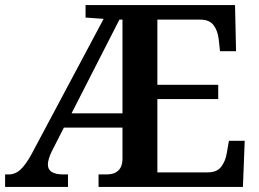

<svg xmlns="http://www.w3.org/2000/svg" viewBox="-20 -734 1017 754"><path d="M0 0V-49H14Q40 -49 60.5 -68Q81 -87 103 -127L387 -660L316 -665V-714H903L907 -533H844L839 -579Q835 -614 818.5 -635.5Q802 -657 766 -657H598V-401H837V-345H598V-57H795Q832 -57 849 -79.5Q866 -102 871 -135L879 -181H941L934 0H367V-49H398Q418 -49 432 -55.5Q446 -62 453.5 -76Q461 -90 461 -111V-233H231L184 -141Q176 -125 172 -111Q168 -97 168 -88Q168 -68 183.5 -58.5Q199 -49 228 -49H247V0ZM261 -289H461V-657H449Z"/></svg>

Font: Noto Serif Gujarati SemiBold
Style: Regular
Weight: 600
Version: Version 2.102